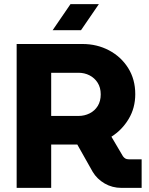

<svg xmlns="http://www.w3.org/2000/svg" viewBox="-20 -914 724 934"><path d="M61 0V-700H381Q452 -700 510.5 -669Q569 -638 603.5 -583Q638 -528 638 -456Q638 -389 606 -335.5Q574 -282 522 -249L578 -154Q583 -147 589.5 -143Q596 -139 607 -139H669V0H571Q526 0 489 -21.5Q452 -43 431 -78L356 -211Q349 -211 341.5 -211Q334 -211 326 -211H229V0ZM229 -350H362Q391 -350 416 -362.5Q441 -375 455.5 -398.5Q470 -422 470 -455Q470 -488 455 -511.5Q440 -535 415.5 -547.5Q391 -560 362 -560H229ZM236 -767 323 -894H461L374 -767Z"/></svg>

Font: MuseoModerno Thin
Style: Bold
Weight: 700
Version: Version 1.003